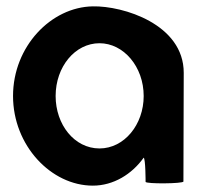

<svg xmlns="http://www.w3.org/2000/svg" viewBox="-20 -576 626 604"><path d="M21 -274C21 -118 141 8 272 8C337 8 395 -28 432 -80C438 -76 438 -4 438 -4C438 3 557 2 557 -5L558 -347C558 -500 367 -558 272 -556C141 -554 21 -430 21 -274ZM155 -274C155 -366 216 -440 293 -440C369 -440 432 -366 432 -274C432 -184 371 -109 293 -109C214 -109 155 -184 155 -274Z"/></svg>

Font: Ampere
Style: SCCnd
Weight: 400
Version: Version 1